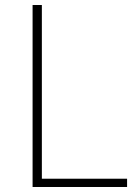

<svg xmlns="http://www.w3.org/2000/svg" viewBox="-20 -746 548 766"><path d="M110 0H487V-33H147V-726H110Z"/></svg>

Font: Noto Sans CJK KR Thin
Style: Regular
Weight: 250
Designer: Ryoko NISHIZUKA (kana & ideographs); Paul D. Hunt (Latin, Greek & Cyrillic); Wenlong ZHANG (bopomofo); Sandoll Communica
Foundry: Adobe Systems Incorporated
Version: Version 1.002;PS 1.002;hotconv 1.0.82;makeotf.lib2.5.63406